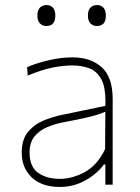

<svg xmlns="http://www.w3.org/2000/svg" viewBox="-20 -731 556 760"><path d="M217 9Q145 9 105.5 -28.8Q66 -66.5 66 -127Q66 -179 91 -209Q116 -239 152.8 -254Q189.5 -269 224 -276L397 -312Q397.5 -320.5 397.5 -328.5Q397.5 -385.5 382 -415.5Q364 -449.5 333.2 -460.8Q302.5 -472 266 -472Q231.5 -472 189.2 -463.8Q147 -455.5 90 -432L87 -465Q123 -481 172.5 -492.5Q222 -504 266 -504Q339 -504 382.5 -465Q426 -426 426 -339V0H397V-80H391Q365.5 -44 318.8 -17.5Q272 9 217 9ZM217 -23Q266 -23 316 -50.2Q366 -77.5 396 -141L397 -289Q387.5 -284.5 371.5 -279Q355.5 -273.5 324 -266Q292.5 -258.5 236 -248Q198.5 -241 167 -227.8Q135.5 -214.5 116.2 -190.5Q97 -166.5 97 -128Q97 -71 130.8 -47Q164.5 -23 217 -23ZM363 -628Q348 -628 338 -638.5Q328 -649 328 -669Q328 -691 338.2 -701Q348.5 -711 364 -711Q380 -711 389.5 -700.5Q399 -690 399 -669Q399 -628 363 -628ZM163 -628Q148 -628 138 -638.5Q128 -649 128 -669Q128 -691 138.2 -701Q148.5 -711 164 -711Q180 -711 189.5 -700.5Q199 -690 199 -669Q199 -628 163 -628Z"/></svg>

Font: Heraclito Thin
Style: Regular
Weight: 100
Designer: Kostas Bartsokas (font) & Cristiano Sobral (main changes)
Foundry: Kostas Bartsokas (font) & Cristiano Sobral (main changes)
Version: Version 1.00;July 8, 2020;FontCreator 13.0.0.2655 64-bit